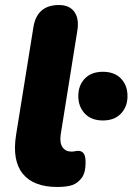

<svg xmlns="http://www.w3.org/2000/svg" viewBox="-20 -734 528 765"><path d="M209 11Q113 11 70.5 -42Q28 -95 44 -196L113 -625Q127 -714 215 -714Q257 -714 276.5 -686.5Q296 -659 288 -611L222 -199Q217 -165 229 -147.5Q241 -130 265 -130Q273 -130 279 -131.5Q285 -133 292 -133Q305 -133 313 -123Q321 -113 321 -87Q321 -45 305 -24.5Q289 -4 269 3Q259 7 242 9Q225 11 209 11ZM390 -254Q344 -254 318 -281.5Q292 -309 292 -351Q292 -394 318 -421Q344 -448 390 -448Q436 -448 462 -421Q488 -394 488 -351Q488 -309 462 -281.5Q436 -254 390 -254Z"/></svg>

Font: Nunito Black
Style: Italic
Weight: 900
Italic angle: -9°
Designer: Vernon Adams
Foundry: Vernon Adams
Version: Version 3.601; ttfautohint (v1.8.2.53-6de2)